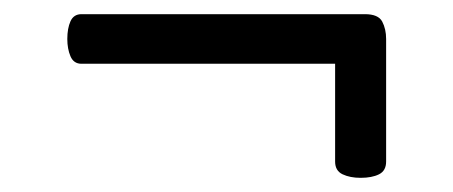

<svg xmlns="http://www.w3.org/2000/svg" viewBox="-20 -426 640 271"><path d="M95 -406H495Q514 -406 519.5 -395.5Q525 -385 525 -371V-198Q525 -185 515 -180Q505 -175 489 -175Q474 -175 463.5 -180Q453 -185 453 -198V-336H95Q84 -336 79.5 -346.5Q75 -357 75 -371Q75 -386 79.5 -396Q84 -406 95 -406Z"/></svg>

Font: Offside
Style: Regular
Weight: 400
Designer: Eduardo Rodriguez Tunni
Foundry: Eduardo Rodriguez Tunni
Version: Version 1.002; ttfautohint (v1.8.4.7-5d5b);gftools[0.9.23]